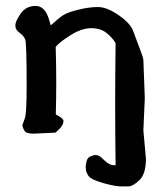

<svg xmlns="http://www.w3.org/2000/svg" viewBox="-20 -457 552 665"><path d="M173.3 -60.5Q199.7 -47.4 199.7 -38.1V-37.1Q199.7 -20 171.9 2.4L95.7 5.9Q71.8 5.9 65.7 -2.9Q59.6 -11.7 58.6 -19.5L57.1 -22.5L64.9 -44.4Q72.3 -56.6 72.3 -159.2Q72.3 -307.1 67.4 -320.1Q62.5 -333 47.9 -343.3Q33.2 -353.5 33.2 -368.7Q33.2 -383.8 51.8 -410.2Q70.3 -436.5 103 -436.5Q135.7 -436.5 149.4 -390.6Q153.3 -377.4 155.8 -369.1Q162.6 -375 177.5 -388.2Q192.4 -401.4 206.5 -408.7Q220.7 -416 254.9 -424.3Q289.1 -432.6 319.6 -432.6Q350.1 -432.6 390.9 -404.5Q431.6 -376.5 441.4 -349.1Q451.2 -321.8 463.4 -290.5Q476.1 -258.3 476.6 -248.5L481.4 -120.6V-114.7L476.6 -4.9L485.4 92.3V92.8Q485.4 145.5 462.9 167Q440.4 188.5 424.8 188.5H397.5Q379.9 188.5 343.5 178.7Q307.1 168.9 293 158.7L292 158.2Q276.9 144 276.9 121.6V115.2L277.8 114.3Q279.3 91.8 291 85.9Q302.7 80.1 310.8 80.1Q318.8 80.1 324.5 83.5Q330.1 86.9 341.8 98.6Q358.4 115.2 375 115.2H380.4Q378.9 10.3 378.9 -95.5Q378.9 -201.2 380.4 -307.6Q370.1 -325.7 349.6 -342.3Q329.1 -359.4 295.9 -359.4Q262.7 -359.4 224.4 -335.2Q186 -311 172.9 -294.9Q174.8 -231 174.8 -172.4Q174.8 -113.8 173.3 -60.5Z"/></svg>

Font: Drukaatie burti
Style: Demi
Weight: 600
Version: Version 0.14